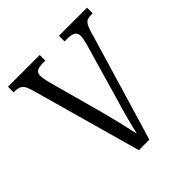

<svg xmlns="http://www.w3.org/2000/svg" viewBox="-153 -642 749 749"><g transform="rotate(-45 221.5 -268.0)"><path d="M63 -454 190 0H248L379 -440C394 -495 401 -505 433 -505H440V-536H285V-505H299C332 -505 345 -496 345 -475C345 -457 336 -428 320 -374L273 -211C250 -135 236 -78 230 -51C222 -88 205 -162 190 -216L138 -406C131 -430 123 -461 123 -477C123 -496 134 -505 167 -505H179V-536H4V-505C41 -505 51 -497 63 -454Z"/></g></svg>

Font: Noto Serif Bengali ExtraCondensed Light
Style: Regular
Weight: 300
Width: 2
Designer: Juan Bruce, Universal Thirst, Indian Type Foundry and the Monotype Design Team.
Foundry: Monotype Imaging Inc.
Version: Version 2.003